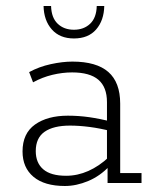

<svg xmlns="http://www.w3.org/2000/svg" viewBox="-20 -609 509 639"><path d="M196 10Q128 10 91.5 -20.5Q55 -51 55 -105Q55 -165 96.5 -194.5Q138 -224 206 -224Q242 -224 277 -219Q312 -214 351 -204L336 -196V-269Q336 -319 307.5 -343.5Q279 -368 220 -368Q188 -368 154.5 -360Q121 -352 90 -335L77 -369Q110 -387 149 -395.5Q188 -404 221 -404Q301 -404 340.5 -369.5Q380 -335 380 -264V-33H451V0H338V-60L344 -56Q313 -23 273.5 -6.5Q234 10 196 10ZM200 -24Q238 -24 274 -40Q310 -56 342 -86L336 -70V-186L352 -172Q313 -182 278 -186.5Q243 -191 213 -191Q158 -191 128.5 -170.5Q99 -150 99 -106Q99 -67 124 -45.5Q149 -24 200 -24ZM226 -481Q179 -481 152.5 -511Q126 -541 125 -589H150Q151 -550 172 -530Q193 -510 226 -510Q259 -510 280 -530Q301 -550 302 -589H327Q326 -541 300 -511Q274 -481 226 -481Z"/></svg>

Font: Rokkitt ExtraLight
Style: Regular
Weight: 250
Version: Version 3.103